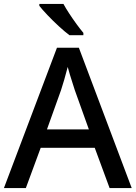

<svg xmlns="http://www.w3.org/2000/svg" viewBox="-20 -1054 694 981"><path d="M540 -93 464 -299H188L112 -93H0L271 -810H383L653 -93ZM362 -594Q359 -605 351.5 -627Q344 -649 337 -673Q330 -697 326 -712Q318 -681 308 -646Q298 -611 292 -594L220 -393H434ZM304 -1034Q316 -1012 334 -984.5Q352 -957 371 -931Q390 -905 406 -886V-874H335Q311 -892 280.5 -920Q250 -948 222.5 -977Q195 -1006 181 -1024V-1034Z"/></svg>

Font: Noto Sans Telugu UI Medium
Style: Regular
Weight: 500
Designer: Jelle Bosma - Monotype Design Team
Foundry: Monotype Imaging Inc.
Version: Version 2.005; ttfautohint (v1.8.4.7-5d5b)